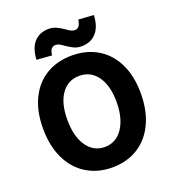

<svg xmlns="http://www.w3.org/2000/svg" viewBox="-170 -1098 1119 1241"><g transform="rotate(-20 389.0 -477.5)"><path d="M214 -33Q137 -80 95 -168Q53 -256 53 -375Q53 -497 96 -582Q138 -667 213.5 -711.5Q289 -756 389 -756Q489 -756 565 -710.5Q641 -665 683 -579Q725 -493 725 -375Q725 -256 683.5 -168Q642 -80 566 -33Q490 14 389 14Q291 14 214 -33ZM559 -375Q559 -486 513.5 -551Q468 -616 389 -616Q311 -616 265.5 -552.5Q220 -489 220 -375Q220 -260 266 -193.5Q312 -127 389 -127Q440 -127 478.5 -157.5Q517 -188 538 -244.5Q559 -301 559 -375ZM369 -830Q350 -844 338 -850Q326 -856 313 -856Q275 -856 270 -800L165 -808Q170 -889 207.5 -929Q245 -969 307 -969Q334 -969 356.5 -959Q379 -949 407 -930Q426 -916 439 -909.5Q452 -903 465 -903Q501 -903 508 -960L613 -953Q609 -872 570.5 -831Q532 -790 471 -790Q441 -790 419 -800.5Q397 -811 369 -830Z"/></g></svg>

Font: Merged Yaku Han JP ExtraBold
Style: Regular
Weight: 800
Designer: Ryoko NISHIZUKA 西塚涼子 (kana, bopomofo & ideographs); Paul D. Hunt (Latin, Greek & Cyrillic); Sandoll Communications 산돌커뮤니
Foundry: Adobe
Version: Version 2.004